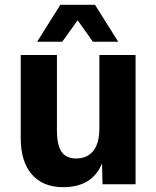

<svg xmlns="http://www.w3.org/2000/svg" viewBox="-20 -764 647 796"><path d="M242 12Q158 12 112 -41Q66 -94 66 -191V-536H216V-226Q216 -163 235 -135Q254 -107 295 -107Q341 -107 366.5 -138Q392 -169 392 -233V-536H542V0H405L403 -87Q363 12 242 12ZM134 -591 230 -744H374L470 -591H365L302 -680L238 -591Z"/></svg>

Font: Geist
Style: Bold
Weight: 400
Designer: Basement.studio, Andrés Briganti, Mateo Zaragoza
Foundry: Basement.studio, Vercel, Andrés Briganti, Guido Ferreyra, Mateo Zaragoza
Version: Version 1.401